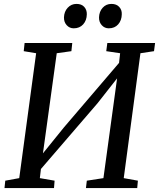

<svg xmlns="http://www.w3.org/2000/svg" viewBox="-20 -963 814 983"><path d="M3 0 7 -38 78.5 -51 165 -690.5 101.5 -701 106 -743H350L345.5 -701L270.5 -690.5L194.5 -139L176 -148.5L307.5 -311L619 -675.5L584.5 -595.5L595 -690.5L524 -701L529.5 -743H774L768.5 -701L699 -690.5L613.5 -51L686 -38L682.5 0H420L424.5 -38L509.5 -51L585 -602L606 -595.5L479 -434L160 -63.5L193.5 -131.5L184 -51L259.5 -38L256.5 0ZM357.5 -818Q336 -818 321.5 -834Q307 -850 307.5 -874Q308.5 -904 326.8 -923.5Q345 -943 371.5 -943Q397.5 -943 411.2 -927.8Q425 -912.5 424.5 -890Q424 -858.5 405.8 -838.2Q387.5 -818 357.5 -818ZM537 -818Q515.5 -818 501 -834Q486.5 -850 487 -874Q488 -904 505.8 -923.5Q523.5 -943 550.5 -943Q576 -943 590.2 -927.8Q604.5 -912.5 603.5 -890Q603 -858.5 585 -838.2Q567 -818 537 -818Z"/></svg>

Font: Merriweather 28pt
Style: Italic
Weight: 400
Italic angle: -7.8°
Version: Version 2.101